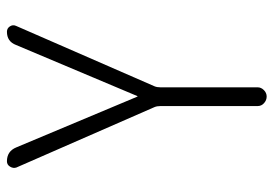

<svg xmlns="http://www.w3.org/2000/svg" viewBox="-135 -635 770 540"><g transform="rotate(-90 250.0 -365.0)"><path d="M218.8 -315.4 48.8 -704.1Q45.9 -712.9 51.3 -721.7Q56.6 -730.5 66.4 -730.5Q94.7 -730.5 105.5 -704.1L248 -364.3Q248 -363.3 249 -363.3Q250 -363.3 250 -364.3L393.6 -705.1Q403.3 -730.5 430.7 -730.5Q440.4 -730.5 445.8 -722.2Q451.2 -713.9 447.3 -705.1L277.3 -315.4Q274.4 -308.6 274.4 -298.8V-25.4Q274.4 -15.6 266.6 -7.8Q258.8 0 248.5 0Q238.3 0 230 -7.3Q221.7 -14.6 221.7 -25.4V-298.8Q221.7 -308.6 218.8 -315.4Z"/></g></svg>

Font: Rounded-X Mgen+ 1m light
Style: Regular
Weight: 200
Designer: [Source Han Sans]
Ryoko NISHIZUKA  (kana & ideographs); Paul D. Hunt (Latin, Greek & Cyrillic); Wenlong ZHANG  (bopomofo
Version: Version 1.059.20150602